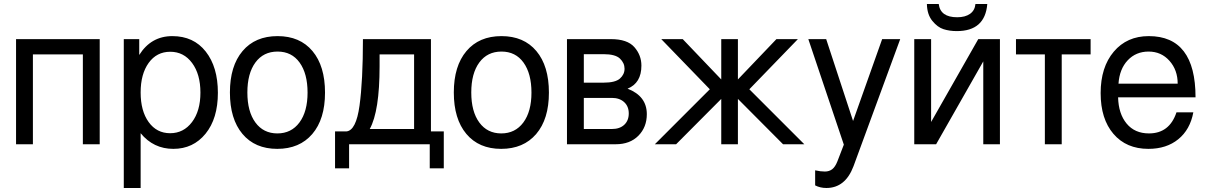

<svg xmlns="http://www.w3.org/2000/svg" viewBox="-20 -719 6009 957"><path d="M60 -524H477V0H393V-448H144V0H60Z M979 -257.5Q979 -349 937.5 -405Q896 -461 828.5 -461Q761 -461 721 -405.5Q681 -350 681 -258Q681 -166 721 -110.5Q761 -55 828 -55Q895 -55 937 -110.5Q979 -166 979 -257.5ZM597 218V-524H674V-445Q733 -539 839 -539Q945 -539 1005.5 -462Q1066 -385 1066 -256.5Q1066 -128 1004.5 -52.5Q943 23 844 23Q745 23 681 -55V218Z M1513 -257.5Q1513 -352 1473.5 -407Q1434 -462 1363.5 -462Q1293 -462 1253 -407.5Q1213 -353 1213 -258Q1213 -163 1253 -108.5Q1293 -54 1362.5 -54Q1432 -54 1472.5 -108.5Q1513 -163 1513 -257.5ZM1126 -258Q1126 -390 1189 -464.5Q1252 -539 1363.5 -539Q1475 -539 1537.5 -464.5Q1600 -390 1600 -257.5Q1600 -125 1536.5 -51Q1473 23 1362 23Q1251 23 1188.5 -51.5Q1126 -126 1126 -258Z M1823 -76H2044V-448H1872V-389Q1872 -165 1823 -76ZM1707 -64Q1755 -69 1772 -192.5Q1789 -316 1789 -524H2128V-64H2192V120H2122V0H1720V120H1650V-64Z M2629 -257.5Q2629 -352 2589.5 -407Q2550 -462 2479.5 -462Q2409 -462 2369 -407.5Q2329 -353 2329 -258Q2329 -163 2369 -108.5Q2409 -54 2478.5 -54Q2548 -54 2588.5 -108.5Q2629 -163 2629 -257.5ZM2242 -258Q2242 -390 2305 -464.5Q2368 -539 2479.5 -539Q2591 -539 2653.5 -464.5Q2716 -390 2716 -257.5Q2716 -125 2652.5 -51Q2589 23 2478 23Q2367 23 2304.5 -51.5Q2242 -126 2242 -258Z M3025 -524Q3107 -524 3142 -484Q3177 -444 3177 -392Q3177 -305 3108 -277Q3204 -240 3204 -150Q3204 -85 3162 -42.5Q3120 0 3049 0H2806V-524ZM2890 -231V-76H3030Q3069 -76 3091.5 -97Q3114 -118 3114 -153.5Q3114 -189 3091 -210Q3068 -231 3030 -231ZM2988 -449H2890V-307H2988Q3047 -307 3070 -327.5Q3093 -348 3093 -376.5Q3093 -405 3070 -427Q3047 -449 2988 -449Z M3658 -524V-323L3850 -524H3957L3715 -274L3989 0H3883L3658 -226V0H3575V-226L3350 0H3244L3518 -274L3276 -524H3383L3575 -323V-524Z M4377 -524H4467L4234 110Q4193 218 4099 218Q4068 218 4043 205V130Q4070 136 4091.5 136Q4113 136 4128 124.5Q4143 113 4154 85L4186 2L4009 -524H4098L4232 -116Z M4600 -699H4659Q4667 -633 4751 -633Q4791 -633 4815 -650Q4839 -667 4842 -699H4901Q4890 -564 4749 -564Q4713 -564 4683 -573.5Q4653 -583 4627 -615Q4601 -647 4600 -699ZM4537 -524H4621V-111L4856 -524H4964V0H4881V-413L4646 0H4537Z M5044 -524H5416V-448H5272V0H5188V-448H5044Z M5555 -302H5850Q5850 -370 5809 -416Q5768 -462 5705 -462Q5642 -462 5601 -418.5Q5560 -375 5555 -302ZM5939 -234H5553Q5555 -152 5595.5 -103Q5636 -54 5707 -54Q5809 -54 5844 -159H5928Q5912 -73 5853 -25Q5794 23 5704 23Q5594 23 5530 -51.5Q5466 -126 5466 -255Q5466 -384 5531.5 -461.5Q5597 -539 5706 -539Q5939 -539 5939 -234Z"/></svg>

Font: Autonym
Style: Regular
Weight: 500
Version: Version 1.0.20131126